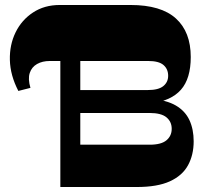

<svg xmlns="http://www.w3.org/2000/svg" viewBox="-20 -750 827 770"><path d="M53.6 -385.3Q21.1 -448 19.6 -509.1Q18 -570.1 42.4 -620Q66.7 -669.9 112.4 -699.9Q158.1 -730 219.3 -730H222V-505.4H179.6Q150 -505.4 128.6 -493.3Q107.1 -481.1 99.3 -457.4Q91.4 -433.7 102.1 -397.6ZM265.3 0V-169.7H580.4Q626.6 -169.7 647.6 -187.4Q668.6 -205 668.6 -233.4Q668.6 -261.9 647.6 -279.4Q626.6 -296.9 579.9 -296.9H278V-388.9H573.4Q615.3 -388.9 634.9 -404.7Q654.4 -420.6 654.4 -446Q654.4 -473.1 635.6 -489.3Q616.9 -505.4 574.6 -505.4H265.3V-730H503.3Q626 -730 685.5 -675.9Q745 -621.9 745 -521.3Q745 -434.7 705.6 -390.1Q666.3 -345.6 587 -335.9L584.7 -353.6Q647.4 -348.9 685.1 -326.9Q722.7 -304.9 739.7 -268.2Q756.7 -231.6 756.7 -183.3Q756.7 -128.6 733.9 -87Q711 -45.4 661 -22.7Q611 0 528.7 0ZM222 0V-730H302V0Z"/></svg>

Font: Savate ExtraLight
Style: Regular
Weight: 200
Designer: Max Esnée
Foundry: Plomb Type
Version: Version 2.000